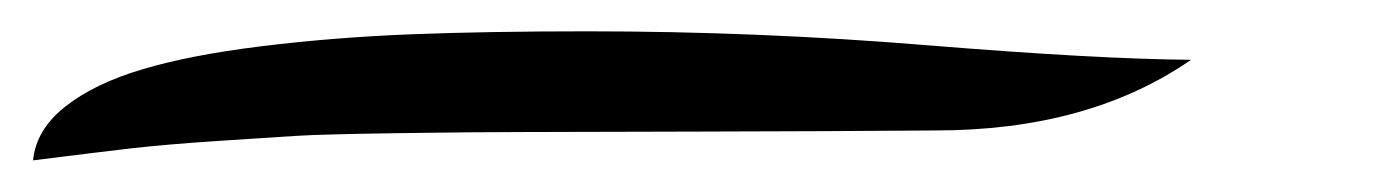

<svg xmlns="http://www.w3.org/2000/svg" viewBox="-20 -36 873 122"><path d="M1 65.9Q2.9 46.4 21.5 31.7Q40 17.1 70.3 8.1Q100.6 -1 146 -6.6Q191.4 -12.2 240.7 -14.2Q290 -16.1 353 -16.1Q460.9 -16.1 568.6 -7.3Q676.3 1.5 736.8 2Q671.9 46.9 574.2 46.9Q511.2 47.4 426 47.6Q340.8 47.9 312 47.9Q283.2 47.9 233.9 48.6Q184.6 49.3 168.7 50.3Q152.8 51.3 119.4 53.5Q85.9 55.7 63 58.3Q40 61 1 65.9Z"/></svg>

Font: Dancing Script OT
Style: Regular
Weight: 400
Foundry: Pablo Impallari. www.impallari.com
Version: Version 1.000